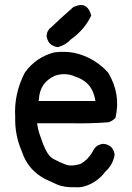

<svg xmlns="http://www.w3.org/2000/svg" viewBox="-20 -738 540 783"><path d="M278.3 -708.5Q288.6 -713.4 297.4 -715.8Q317.9 -721.2 331.5 -710.7Q345.2 -700.2 351.6 -676.3L352.1 -674.3L351.1 -672.4Q323.2 -615.7 270.5 -578.6Q246.6 -553.2 216.3 -545.9H215.3H213.9Q201.7 -547.9 192.4 -553.5Q183.1 -559.1 177.5 -568.4Q171.9 -577.6 169.9 -589.8V-590.3V-591.3Q170.4 -602.5 175.5 -611.8Q180.7 -621.1 189.5 -627.4Q232.4 -668.5 277.3 -707.5L277.8 -708ZM202.1 -524.4Q212.4 -525.9 222.7 -526.4Q232.9 -526.9 243.2 -526.6Q253.4 -526.4 263.7 -525.4Q273.9 -524.4 283.9 -522.2Q293.9 -520 303.7 -517.1Q313.5 -514.2 323.2 -510.3Q380.4 -487.3 421.4 -441.4L421.9 -440.9V-440.4Q473.1 -354.5 451.2 -258.3L450.7 -256.8L449.2 -255.9Q439 -245.1 423.8 -239.7L423.3 -239.3H422.4Q382.8 -236.3 343.3 -235.4Q303.7 -234.4 264.6 -235.4H131.3Q131.8 -231 132.8 -225.8Q133.8 -220.7 134.8 -214.8Q137.7 -198.7 156.2 -149.4Q165.5 -125.5 176 -110.6Q186.5 -95.7 197.8 -89.8Q222.2 -76.7 247.6 -66.9Q255.4 -64 264.6 -63.2Q273.9 -62.5 285.2 -64.2Q296.4 -65.9 309.1 -69.8Q325.7 -79.6 337.9 -92.5Q350.1 -105.5 358.9 -121.6Q371.6 -148.9 401.9 -151.4H402.3H403.3Q441.9 -146 447.3 -108.4V-107.4V-106.4Q440.9 -65.9 408.7 -37.1Q400.9 -26.4 391.8 -17.6Q382.8 -8.8 372.8 -1.7Q362.8 5.4 351.6 11.2Q335.9 19.5 319.6 23.2Q303.2 26.9 286.1 25.4Q274.9 25.9 264.9 25.4Q254.9 24.9 245.6 23.4Q236.3 22 228 19.8Q219.7 17.6 212.4 14.2Q184.1 1.5 167.5 -6.3Q94.2 -42.5 68.8 -121.1Q40 -187.5 42 -259.8Q39.1 -308.6 49.1 -354Q59.1 -399.4 81.5 -442.4H82V-442.9Q127.4 -505.4 201.7 -524.4ZM287.6 -425.3Q247.1 -443.8 204.1 -429.2Q143.1 -401.9 138.7 -334.5V-334L137.2 -326.2H252.9H369.1Q361.3 -376.5 331.1 -401.9Q311.5 -417.5 288.1 -425.3Z"/></svg>

Font: NaikaiFont
Style: SemiBold
Weight: 600
Version: Version 1.89